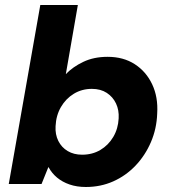

<svg xmlns="http://www.w3.org/2000/svg" viewBox="-20 -735 689 767"><path d="M323 12Q287 12 258 2Q229 -8 208 -25.5Q187 -43 174 -67H173L146 0H15L141 -715H291L243 -439Q271 -468 313 -488Q355 -508 410 -508Q473 -508 518.5 -478.5Q564 -449 588 -398Q612 -347 608 -282Q606 -221 583 -167.5Q560 -114 521.5 -73.5Q483 -33 432.5 -10.5Q382 12 323 12ZM308 -117Q349 -117 381 -136Q413 -155 432.5 -188Q452 -221 454 -262Q456 -295 443.5 -321.5Q431 -348 406.5 -364Q382 -380 347 -380Q307 -380 275 -360.5Q243 -341 223.5 -307.5Q204 -274 202 -231Q200 -198 213 -172Q226 -146 250.5 -131.5Q275 -117 308 -117Z"/></svg>

Font: DM Sans 28pt Black
Style: Italic
Weight: 900
Italic angle: -10°
Version: Version 4.004;gftools[0.9.30]